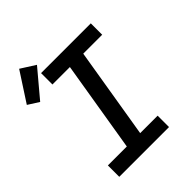

<svg xmlns="http://www.w3.org/2000/svg" viewBox="-264 -969 1097 1097"><g transform="rotate(-45 284.5 -420.5)"><path d="M52 0V-92H205L296 -643H155V-735H557V-643H404L313 -92H454V0ZM35 -622 -31 -664 84 -841 172 -785Z"/></g></svg>

Font: Iosevka Slab Semibold Extended
Style: Italic
Weight: 600
Width: 7
Italic angle: -9°
Monospace: yes
Designer: Belleve Invis
Foundry: Belleve Invis
Version: Version 11.1.0; ttfautohint (v1.8.3)